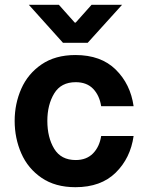

<svg xmlns="http://www.w3.org/2000/svg" viewBox="-20 -770 613 799"><path d="M41 -267Q41 -338 68.5 -400.5Q96 -463 153 -502Q210 -541 294 -541Q400 -541 461.5 -480.5Q523 -420 536 -328H401Q394 -373 367.5 -400.5Q341 -428 295 -428Q234 -428 205.5 -381Q177 -334 177 -267Q177 -198 205.5 -151Q234 -104 295 -104Q340 -104 367 -131.5Q394 -159 401 -204H536Q523 -112 461.5 -51.5Q400 9 294 9Q210 9 153 -30Q96 -69 68.5 -132Q41 -195 41 -267ZM100 -750H225L291 -676H295L361 -750H488L345 -592H242Z"/></svg>

Font: Lopes Sans
Style: Bold
Weight: 700
Designer: Gabriel Lam, Diego Maldonado
Foundry: TypeRant, Foresti Design
Version: Version 4.000